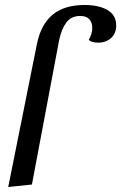

<svg xmlns="http://www.w3.org/2000/svg" viewBox="-20 -740 486 770"><path d="M319 -720Q377 -720 411.5 -699.5Q446 -679 446 -638Q446 -606 425.5 -587.5Q405 -569 374 -569Q347 -569 336 -580Q350 -605 350 -627Q350 -650 338 -663Q326 -676 302 -676Q265 -676 245.5 -649Q226 -622 217 -578L108 0L13 10L128 -563Q144 -642 191 -681Q238 -720 319 -720Z"/></svg>

Font: Sansita Light Italic
Style: Regular
Weight: 300
Italic angle: -11°
Designer: Pablo Cosgaya
Foundry: Omnibus-Type
Version: Version 1.006